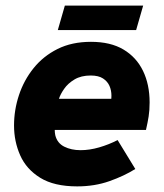

<svg xmlns="http://www.w3.org/2000/svg" viewBox="-20 -653 584 684"><path d="M255 11Q173 11 123.5 -19.5Q74 -50 52 -99.5Q30 -149 30 -206Q30 -261 47.5 -314Q65 -367 99.5 -410Q134 -453 185 -478.5Q236 -504 304 -504Q374 -504 420 -476.5Q466 -449 489.5 -400.5Q513 -352 513 -288Q513 -260 509.5 -238Q506 -216 500 -190H175Q175 -185 175.5 -180.5Q176 -176 177 -171Q184 -143 209 -130.5Q234 -118 267 -118Q299 -118 333.5 -128Q368 -138 399 -154L462 -51Q422 -26 369.5 -7.5Q317 11 255 11ZM371 -273Q374 -283 375.5 -293Q377 -303 377 -312Q377 -331 370 -347Q363 -363 347 -373.5Q331 -384 303 -384Q269 -384 245.5 -370Q222 -356 208.5 -336.5Q195 -317 190 -301H422ZM186 -546 211 -633H490L465 -546Z"/></svg>

Font: Hanken Grotesk Black
Style: Italic
Weight: 900
Italic angle: -8°
Designer: Alfredo Marco Pradil
Foundry: Hanken Design Co.
Version: Version 3.013